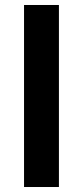

<svg xmlns="http://www.w3.org/2000/svg" viewBox="-20 -750 333 770"><path d="M76.4 0V-730H216.3V0Z"/></svg>

Font: M PLUS 1 Thin
Style: Regular
Weight: 100
Designer: Coji Morishita
Foundry: UNDERFOREST DESIGN
Version: Version 1.001